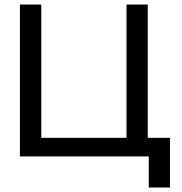

<svg xmlns="http://www.w3.org/2000/svg" viewBox="-20 -690 805 847"><path d="M67.9 0V-669.9H162.1V-82H538.1V-669.9H631.8V-82H730V137.2H636.2V0Z"/></svg>

Font: LT Wave Text
Style: Regular
Weight: 400
Designer: Daniel Lyons
Version: Version 2.5 (Glyphs App)